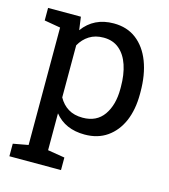

<svg xmlns="http://www.w3.org/2000/svg" viewBox="-110 -625 805 916"><g transform="rotate(15 292.0 -167.5)"><path d="M192.4 -54.7V127.4L276.4 141.1V203.1H21.5V141.1L96.2 127.4V-452.6L16.6 -466.3V-528.3H178.7L187.5 -463.9Q241.7 -538.1 339.4 -538.1Q405.3 -538.1 451.2 -502.9Q497.6 -467.3 522 -403.6Q546.4 -339.8 546.4 -254.4V-244.1Q546.4 -168.5 522 -110.8Q497.1 -53.7 451.2 -21.7Q405.3 10.3 340.8 10.3Q244.6 10.3 192.4 -54.7ZM311 -64.9Q379.4 -64.9 414.6 -114.7Q449.7 -164.6 449.7 -244.1V-254.4Q449.7 -314.5 434.1 -361.3Q418.5 -407.7 387.5 -433.8Q356.4 -460 310.1 -460Q269 -460 239.7 -441.4Q210.4 -422.9 192.4 -390.6V-133.3Q210.4 -100.6 239.5 -82.8Q268.6 -64.9 311 -64.9Z"/></g></svg>

Font: Suwannaphum
Style: Regular
Weight: 400
Designer: Danh Hong
Version: Version 8.002; ttfautohint (v1.8.3)